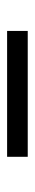

<svg xmlns="http://www.w3.org/2000/svg" viewBox="201 -299 98 540"><g transform="rotate(-90 250.0 -29.0)"><path d="M433 -58V0H79V-58Z"/></g></svg>

Font: Antic
Style: Regular
Weight: 400
Version: Version 1.0002